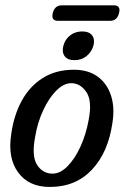

<svg xmlns="http://www.w3.org/2000/svg" viewBox="-20 -714 482 742"><path d="M265.5 -444.5Q321.5 -444.5 358 -417.5Q394.5 -390.5 409.2 -344Q424 -297.5 414.5 -239.5Q398.5 -126 335.8 -58.8Q273 8.5 172.5 8.5Q91 8.5 50 -47.8Q9 -104 23.5 -196.5Q33.5 -268.5 64 -324.5Q94.5 -380.5 145.2 -412.5Q196 -444.5 265.5 -444.5ZM183 -43Q213 -43 241.2 -71.8Q269.5 -100.5 291 -147.5Q312.5 -194.5 322.5 -250Q337 -324 313.8 -358.2Q290.5 -392.5 255 -392.5Q226 -392.5 197.2 -363.5Q168.5 -334.5 146.8 -287.5Q125 -240.5 116 -186Q101.5 -111 123.2 -77Q145 -43 183 -43ZM268 -481.5Q241 -481.5 229.8 -497Q218.5 -512.5 225 -537.5Q231.5 -562 251 -577.2Q270.5 -592.5 297.5 -592.5Q324.5 -592.5 336 -577.2Q347.5 -562 341 -537.5Q334 -513 314.5 -497.2Q295 -481.5 268 -481.5ZM184 -663.5Q191.5 -693.5 219 -693.5H419.5Q448 -693.5 440 -663.5Q433 -633.5 405 -633.5H204.5Q176.5 -633.5 184 -663.5Z"/></svg>

Font: Fraunces 144pt SuperSoft
Style: Italic
Weight: 400
Italic angle: -16°
Version: Version 1.000;[b76b70a41]